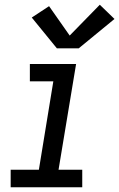

<svg xmlns="http://www.w3.org/2000/svg" viewBox="-20 -790 503 810"><path d="M25 0V-74H144L205 -447H106V-520H301L227 -74H327V0ZM312 -586H220L114 -716L187 -764L274 -640L401 -770L463 -710Z"/></svg>

Font: Zed Sans Extended
Style: Italic
Weight: 400
Width: 7
Italic angle: -9°
Designer: Belleve Invis
Foundry: Belleve Invis
Version: Version 1.0.0; ttfautohint (v1.8.4)